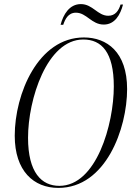

<svg xmlns="http://www.w3.org/2000/svg" viewBox="-20 -907 656 938"><path d="M487 -787C541 -787 568 -835 581 -885H569C560 -855 543 -830 509 -830C457 -830 433 -887 375 -887C319 -887 289 -836 276 -786H289C298 -813 313 -845 351 -845C403 -845 427 -787 487 -787ZM265 11C497 11 601 -279 601 -472C601 -653 502 -724 390 -724C166 -724 52 -448 52 -244C52 -71 145 11 265 11ZM270 1C183 1 117 -64 117 -234C117 -421 209 -714 387 -714C476 -714 536 -652 536 -485C536 -300 451 1 270 1Z"/></svg>

Font: Noto Serif Display Condensed Light
Style: Italic
Weight: 300
Width: 3
Italic angle: -12°
Designer: Monotype Design Team
Foundry: Monotype Imaging Inc.
Version: Version 2.009